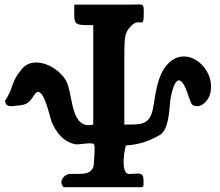

<svg xmlns="http://www.w3.org/2000/svg" viewBox="-20 -819 962 840"><path d="M305 -799C305 -707 296 -709 388 -709V-274C289 -250 300 -399 272 -460C243 -523 122 -590 68 -507C47 -482 36 -454 27 -425C25 -420 2 -370 2 -383C3 -349 24 -353 55 -357C89 -360 104 -362 128 -401C167 -466 197 -308 206 -286C226 -239 256 -200 308 -188C325 -184 380 -199 391 -188C398 -181 391 -120 391 -110C391 -47 332 -60 285 -58C261 -57 234 -25 258 0H580C610 0 608 4 608 -29C608 -72 585 -57 544 -58C504 -59 527 -183 532 -183C587 -186 628 -200 677 -227C720 -250 720 -339 725 -380C731 -421 754 -521 793 -431C798 -422 814 -364 822 -360C857 -340 891 -378 899 -407C930 -519 791 -636 707 -531C668 -483 661 -411 651 -353C637 -271 601 -274 524 -274V-597C526 -647 522 -676 556 -708C593 -743 609 -690 609 -758C609 -807 609 -799 562 -799Z"/></svg>

Font: Philokalia
Style: Regular
Weight: 400
Version: Version 001.010